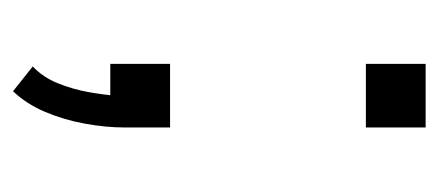

<svg xmlns="http://www.w3.org/2000/svg" viewBox="-214 -322 689 302"><g transform="rotate(90 131.0 -171.5)"><path d="M124 153 85 122Q102 106 111.5 82.5Q121 59 125.5 33.5Q130 8 131 -11L143 0H81V-94H181V-22Q181 7 175 40Q169 73 156.5 102.5Q144 132 124 153ZM81 -402V-496H181V-402Z"/></g></svg>

Font: Nunito Sans 6pt Light
Style: Regular
Weight: 300
Version: Version 3.101;gftools[0.9.27]